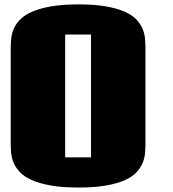

<svg xmlns="http://www.w3.org/2000/svg" viewBox="-20 -817 770 856"><path d="M270.5 -115.7H385.7V-663.1H270.5ZM330.1 19Q258.3 19 208 10.3Q157.7 1.5 124 -13.2Q90.3 -27.8 71 -47.4Q51.8 -66.9 42.2 -87.9Q32.7 -108.9 30.3 -130.6Q27.8 -152.3 27.8 -171.9V-606.4Q27.8 -626 30.3 -647.7Q32.7 -669.4 42.2 -690.7Q51.8 -711.9 71 -731.2Q90.3 -750.5 124 -765.1Q157.7 -779.8 208 -788.6Q258.3 -797.4 330.1 -797.4Q401.9 -797.4 451.9 -788.6Q502 -779.8 535.2 -765.1Q568.4 -750.5 586.9 -731.2Q605.5 -711.9 614.7 -690.7Q624 -669.4 626.2 -647.7Q628.4 -626 628.4 -606.4V-171.9Q628.4 -152.3 626.2 -130.6Q624 -108.9 614.7 -87.9Q605.5 -66.9 586.9 -47.4Q568.4 -27.8 535.2 -13.2Q502 1.5 451.9 10.3Q401.9 19 330.1 19Z"/></svg>

Font: Coda Caption ExtraBold
Style: Regular
Weight: 800
Designer: vernon adams
Foundry: vernon adams
Version: Version 1.002